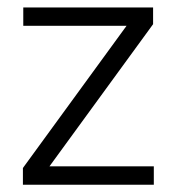

<svg xmlns="http://www.w3.org/2000/svg" viewBox="-20 -508 486 528"><path d="M403 -50.5V0H43V-46L328 -437H44V-487.5H401V-441.5L116 -50.5Z"/></svg>

Font: Anek Gujarati Light
Style: Regular
Weight: 300
Designer: Mrunmayee Ghaisas (Gujarati), Yesha Goshar (Latin)
Foundry: Ek Type
Version: Version 1.003